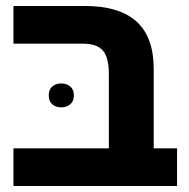

<svg xmlns="http://www.w3.org/2000/svg" viewBox="-20 -622 632 642"><path d="M344 0V-374Q344 -430 324 -453Q304 -476 257 -476H25V-602H263Q379 -602 436.5 -550Q494 -498 494 -391V0ZM25 0V-126H572V0ZM143 -303Q143 -323 155 -333Q167 -343 185 -343Q202 -343 214.5 -333Q227 -323 227 -303Q227 -283 214.5 -273Q202 -263 185 -263Q167 -263 155 -273Q143 -283 143 -303Z"/></svg>

Font: Noto Sans Hebrew
Style: Bold
Weight: 700
Designer: Monotype Design Team
Foundry: Monotype Imaging Inc.
Version: Version 2.003